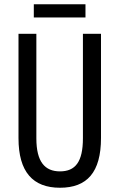

<svg xmlns="http://www.w3.org/2000/svg" viewBox="-20 -966 562 903"><path d="M382 -946H139V-884H382ZM455 -317V-807H370V-316C370 -204 334 -160 262 -160C191 -160 151 -205 151 -315V-807H67V-316C67 -157 135 -83 262 -83C389 -83 455 -155 455 -317Z"/></svg>

Font: Noto Sans Kannada UI ExtraCondensed
Style: Regular
Weight: 400
Width: 2
Designer: Jelle Bosma - Monotype Design Team
Foundry: Monotype Imaging Inc.
Version: Version 2.005